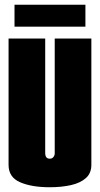

<svg xmlns="http://www.w3.org/2000/svg" viewBox="-20 -782 420 807"><path d="M189 5Q113 5 64.5 -16Q16 -37 16 -89V-620H170V-137Q170 -128 174.5 -121.5Q179 -115 189 -115Q199 -115 204.5 -122Q210 -129 210 -137V-620H364V-89Q364 -54 341 -33.5Q318 -13 278.5 -4Q239 5 189 5ZM41 -670V-762H339V-670Z"/></svg>

Font: Smooch Sans Black
Style: Regular
Weight: 900
Designer: Robert E. Leuschke
Foundry: Robert E. Leuschke
Version: Version 1.010; ttfautohint (v1.8.3)